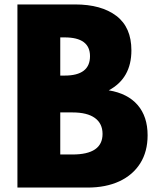

<svg xmlns="http://www.w3.org/2000/svg" viewBox="-20 -845 707 865"><path d="M58.5 0H374.5Q457 0 517.8 -28.2Q578.5 -56.5 611.8 -109.2Q645 -162 645 -235.5Q645 -320 600 -372Q555 -424 470 -438Q572 -492.5 572 -618Q572 -722 504.2 -773.5Q436.5 -825 318 -825H58.5ZM251.5 -504.5V-676.5H271.5Q385.5 -676.5 385.5 -592Q385.5 -504.5 271.5 -504.5ZM251.5 -149V-338.5H306.5Q373 -338.5 407.5 -313.5Q442 -288.5 442 -241.5Q442 -149 306.5 -149Z"/></svg>

Font: Spartan ExtraBold
Style: Regular
Weight: 800
Designer: Matt Bailey, Mirko Velimirovic
Foundry: Matt Bailey
Version: Version 1.003; ttfautohint (v1.8.3)